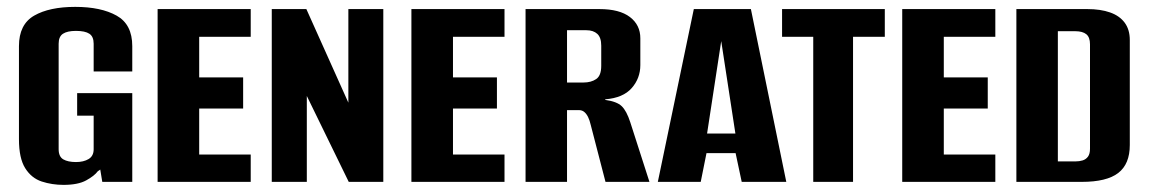

<svg xmlns="http://www.w3.org/2000/svg" viewBox="-20 -521 3291 550"><path d="M161.9 8.6Q129.1 8.6 99.6 -1Q70.1 -10.7 52.2 -39.2Q34.3 -67.6 34.3 -122.1V-388.9Q34.3 -451.1 77.8 -476.2Q121.4 -501.3 195.5 -501.3Q269.4 -501.3 314.1 -476.2Q358.9 -451.2 358.9 -388.9V-316.3H248.3V-395.8Q248.3 -416.3 235.9 -424.4Q223.6 -432.5 197.6 -432.5Q173 -432.5 160.5 -424.4Q148 -416.3 148 -395.8V-93.5Q148 -72.3 161.3 -64.5Q174.7 -56.8 197.6 -56.8Q219.4 -56.8 233.8 -65.4Q248.3 -74 248.3 -93.5V-189.6H201V-254.3H358.9V0H273L267.2 -35.3Q265.3 -34.1 263.6 -32.7Q261.8 -31.4 260.2 -30.5Q250.4 -17.2 226.9 -4.3Q203.5 8.6 161.9 8.6Z M431.5 0V-495H698.2V-415.6H550.6V-299.3H676.5V-210.1H550.6V-78.3H698.2V0Z M758.5 0V-495H857.6L977.9 -226.9V-495H1078V0H979L858.9 -246.1V0Z M1158.5 0V-495H1425.2V-415.6H1277.6V-299.3H1403.5V-210.1H1277.6V-78.3H1425.2V0Z M1485.5 0V-495H1697Q1754.7 -495 1784.5 -472.2Q1814.3 -449.5 1814.3 -411.3V-334.7Q1814.3 -296.9 1789.7 -268.8Q1765 -240.6 1713.7 -236.5V-234.8Q1747 -230.3 1761 -216.8Q1775 -203.2 1785.5 -170.7L1840.4 0H1714.5L1672.2 -163.2Q1669.2 -176.2 1664.7 -185.5Q1660.1 -194.9 1653.8 -200.2Q1647.5 -205.6 1637.9 -205.6H1604.3V0ZM1604.3 -284.6H1651.1Q1673.3 -284.6 1687.8 -294.5Q1702.3 -304.3 1702.3 -332.5V-390.2Q1702.3 -413.6 1691 -424Q1679.6 -434.4 1659.9 -434.4H1604.3Z M1864.4 0 1967.5 -495H2131L2232.4 0H2104.7L2087.2 -82.3H2003.8L1987.3 0ZM2005.5 -138.5H2086.6L2046 -403.2Z M2309.6 0V-415.6H2220.3V-495H2514.6V-415.6H2423.6V0Z M2564.5 0V-495H2831.2V-415.6H2683.6V-299.3H2809.5V-210.1H2683.6V-78.3H2831.2V0Z M2891.5 0V-495H3094.7Q3132.6 -495 3159.8 -485.4Q3186.9 -475.9 3201.7 -456.1Q3216.4 -436.3 3216.4 -406.4V-105.6Q3216.4 -51 3183.3 -25.5Q3150.3 0 3078.7 0ZM3010.3 -58.6H3060Q3072 -58.6 3081.3 -61.5Q3090.7 -64.4 3096.6 -72.3Q3102.4 -80.2 3102.4 -95V-394.2Q3102.4 -414.2 3091.9 -422.9Q3081.3 -431.6 3060 -431.6H3010.3Z"/></svg>

Font: Alumni Sans SC Thin
Style: Regular
Weight: 100
Designer: Robert E. Leuschke
Foundry: Robert E. Leuschke
Version: Version 1.018